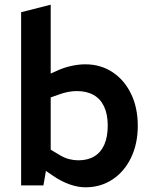

<svg xmlns="http://www.w3.org/2000/svg" viewBox="-20 -790 652 818"><path d="M344 8Q312 8 276.5 -4.5Q241 -17 206 -41L165 -69L190 -156L235 -129Q255 -117 275 -112Q295 -107 314 -107Q354 -107 382 -124Q410 -141 424.5 -174Q439 -207 439 -255Q439 -303 423.5 -336Q408 -369 378.5 -385.5Q349 -402 307 -402Q290 -402 271 -398.5Q252 -395 230 -387L196 -375V-114L181 -93L165 0H70V-738L196 -770V-427L159 -460L226 -490Q252 -502 283.5 -509Q315 -516 343 -516Q409 -516 459.5 -482.5Q510 -449 538.5 -390Q567 -331 567 -254Q567 -178 538.5 -118.5Q510 -59 459.5 -25.5Q409 8 344 8Z"/></svg>

Font: REM Medium Medium
Style: Regular
Weight: 500
Version: Version 1.005;gftools[0.9.28]